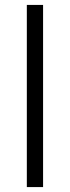

<svg xmlns="http://www.w3.org/2000/svg" viewBox="-20 -760 284 780"><path d="M155 -740V0H89V-740Z"/></svg>

Font: Pathway Extreme 8pt Thin 12pt ExtraLight
Style: Regular
Weight: 250
Version: Version 1.001;gftools[0.9.26]